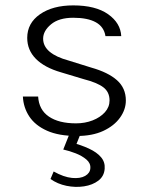

<svg xmlns="http://www.w3.org/2000/svg" viewBox="-20 -506 564 730"><path d="M272.5 11Q203.5 11 158.8 -9Q114 -29 91.5 -63Q69 -97 67 -139H125Q128 -88.5 165.8 -62.8Q203.5 -37 269 -37Q303 -37 332 -48.2Q361 -59.5 378.8 -79.2Q396.5 -99 396.5 -124Q396.5 -156 373 -174Q349.5 -192 298.5 -205L212 -231Q149.5 -249 116.5 -282.2Q83.5 -315.5 83.5 -362Q83.5 -418 132 -451.8Q180.5 -485.5 258.5 -485.5Q343.5 -485.5 391 -452Q438.5 -418.5 441 -368.5H381Q375.5 -404 344.5 -421.2Q313.5 -438.5 258.5 -438.5Q204 -438.5 174 -413.5Q144 -388.5 144 -359Q144 -302 242 -275.5L327 -249Q391 -231 424.8 -201Q458.5 -171 458.5 -124Q458.5 -89.5 436.2 -58.5Q414 -27.5 372.5 -8.2Q331 11 272.5 11ZM172 174.5 184 146Q222.5 167.5 253.8 170.5Q285 173.5 303.8 162.8Q322.5 152 323.5 133.5Q325 114.5 308.5 100.5Q292 86.5 267.8 77Q243.5 67.5 220.5 62.5L254.5 -23L295.5 -20.5L263 61L243.5 33.5Q287 44.5 317.8 58.8Q348.5 73 364.2 91.8Q380 110.5 378 135.5Q376 164 354 180.8Q332 197.5 299.5 202.5Q267 207.5 232.8 200.5Q198.5 193.5 172 174.5Z"/></svg>

Font: Karla Light
Style: Regular
Weight: 300
Designer: Jonathan Pinhorn
Version: Version 2.004;gftools[0.9.33]